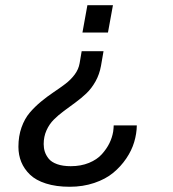

<svg xmlns="http://www.w3.org/2000/svg" viewBox="-20 -546 666 738"><path d="M296.9 -420.9 315.9 -525.9H414.1L395 -420.9ZM248 171.9Q195.8 171.9 156.7 159.4Q117.7 147 95.2 125.2Q72.8 103.5 61.8 76.7Q50.8 49.8 50.8 18.1Q50.8 -22.5 62.7 -56.2Q74.7 -89.8 94.2 -112.8Q113.8 -135.7 137.5 -155.3Q161.1 -174.8 185.5 -191.2Q210 -207.5 231 -223.4Q252 -239.3 267.1 -259.5Q282.2 -279.8 286.1 -303.2L293.9 -349.1H377.9L368.2 -293Q362.3 -260.3 347.2 -233.2Q332 -206.1 312.3 -187.3Q292.5 -168.5 269.8 -151.9Q247.1 -135.3 225.6 -119.4Q204.1 -103.5 186.8 -86.2Q169.4 -68.8 158.7 -44.9Q147.9 -21 147.9 7.8Q147.9 23.4 152.3 37.1Q156.7 50.8 167.2 64Q177.7 77.1 199.5 85Q221.2 92.8 252 92.8Q291 92.8 322 80.1Q353 67.4 371.6 46.6Q390.1 25.9 400.6 4.4Q411.1 -17.1 415 -40Q417 -55.7 417 -64H505.9Q505.4 -32.2 495.8 0Q486.3 32.2 465.3 63.2Q444.3 94.2 415 118.4Q385.7 142.6 342.3 157.2Q298.8 171.9 248 171.9Z"/></svg>

Font: Archivo
Style: Italic
Weight: 400
Italic angle: -10°
Designer: Hector Gatti
Foundry: Omnibus-Type
Version: Version 2.001